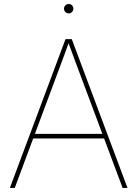

<svg xmlns="http://www.w3.org/2000/svg" viewBox="-20 -919 672 939"><path d="M28.3 0 300.3 -727.5H331.1L603.5 0H579.6L368.7 -563.5Q354 -602.5 339.6 -641.6Q325.2 -680.7 311 -719.7H319.8Q305.7 -680.7 291.3 -641.6Q276.9 -602.5 262.2 -563.5L52.2 0ZM135.7 -241.7V-264.2H496.6V-241.7ZM316.4 -853.5Q306.6 -853.5 299.8 -860.4Q293 -867.2 293 -876.5Q293 -886.2 299.8 -892.8Q306.6 -899.4 316.4 -899.4Q325.7 -899.4 332.3 -892.8Q338.9 -886.2 338.9 -876.5Q338.9 -867.2 332.3 -860.4Q325.7 -853.5 316.4 -853.5Z"/></svg>

Font: Inter 17pt Thin
Style: Regular
Weight: 250
Version: Version 4.001;git-66647c0bb